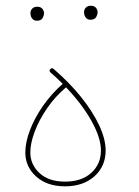

<svg xmlns="http://www.w3.org/2000/svg" viewBox="-20 -656 489 677"><path d="M69.3 -118.2Q69.3 -154.3 85.7 -197.3Q102.1 -240.2 131.6 -282.7Q161.1 -325.2 201.2 -360.4Q180.7 -380.9 158.2 -400.4Q151.9 -405.8 157.2 -412.1Q162.6 -418.5 168.9 -413.1Q224.1 -365.7 265.4 -314.5Q306.6 -263.2 329.6 -214.4Q352.5 -165.5 352.5 -125.5Q352.5 -69.8 313 -34.4Q273.4 1 209.5 1Q146 1 107.7 -33.4Q69.3 -67.9 69.3 -118.2ZM86.9 -118.2Q86.9 -76.2 119.1 -45.9Q151.4 -15.6 209.5 -15.6Q268.1 -15.6 302 -46.6Q335.9 -77.6 335.9 -125.5Q335.9 -169.4 303 -228.8Q270 -288.1 212.9 -348.1Q173.8 -314.9 145.8 -273.9Q117.7 -232.9 102.3 -191.9Q86.9 -150.9 86.9 -118.2ZM276.4 -614.3Q276.4 -622.1 282.5 -628.9Q288.6 -635.7 300.8 -635.7Q314 -635.7 320.3 -626Q324.2 -620.1 324.2 -613.3Q324.2 -604.5 318.8 -595.5Q313.5 -586.4 299.3 -586.4Q290 -586.4 284.9 -591.3Q279.8 -596.2 277.8 -602.5Q276.4 -607.9 276.4 -614.3ZM87.4 -610.8Q87.4 -618.7 93.5 -625.5Q99.6 -632.3 111.8 -632.3Q125 -632.3 131.3 -622.6Q135.3 -616.7 135.3 -609.9Q135.3 -601.1 129.9 -592Q124.5 -583 110.4 -583Q101.1 -583 95.9 -587.9Q90.8 -592.8 88.9 -599.1Q87.4 -604.5 87.4 -610.8Z"/></svg>

Font: Mikhak-DS1-FD Thin
Style: Regular
Weight: 100
Designer: Amin Abedi
Version: Version 3.2